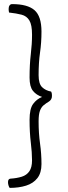

<svg xmlns="http://www.w3.org/2000/svg" viewBox="-20 -764 329 935"><path d="M27 151Q23 145 21 137.5Q19 130 19 123Q19 107 31 106Q62 104 86 96.5Q110 89 123 70Q136 51 136 17Q136 -21 130 -70Q124 -119 124 -181Q124 -234 141 -257.5Q158 -281 185 -292Q157 -301 140.5 -321.5Q124 -342 124 -386Q124 -450 130 -500Q136 -550 136 -595Q136 -643 123 -664.5Q110 -686 85 -692.5Q60 -699 24 -703Q23 -708 22.5 -712.5Q22 -717 22 -720Q22 -731 26.5 -737.5Q31 -744 39 -744Q114 -744 148 -714.5Q182 -685 182 -610Q182 -557 175 -508.5Q168 -460 168 -398Q168 -356 185 -339.5Q202 -323 229 -318Q232 -312 232.5 -306.5Q233 -301 233 -297Q233 -287 229 -280.5Q225 -274 219 -270Q204 -261 192.5 -251.5Q181 -242 174.5 -224.5Q168 -207 168 -173Q168 -115 175 -65Q182 -15 182 35Q182 78 162 103.5Q142 129 107 140Q72 151 27 151Z"/></svg>

Font: Yanone Kaffeesatz Light
Style: Regular
Weight: 300
Designer: Yanone (Cyrillic: Daniel Pouzeot, Huerta Tipografica, and Cyreal)
Foundry: Yanone
Version: Version 2.003